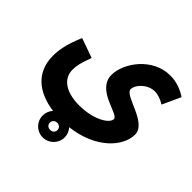

<svg xmlns="http://www.w3.org/2000/svg" viewBox="-221 -883 1273 1273"><g transform="rotate(45 416.0 -246.5)"><path d="M463 95C463 68 453 44 436 26C660 0 780 -137 780 -248C780 -361 546 -382 546 -441C546 -482 602 -544 671 -544C699 -544 735 -531 763 -513L822 -642C783 -668 731 -691 669 -691C503 -691 389 -530 389 -418C389 -276 608 -267 608 -222C608 -181 517 -123 380 -123C248 -123 182 -181 182 -259C182 -300 191 -334 217 -404L79 -453C33 -345 25 -282 25 -232C25 -78 132 5 284 25C267 44 257 68 257 95C257 152 302 198 360 198C417 198 463 152 463 95ZM359 128C340 128 324 115 324 95C324 75 340 61 359 61C379 61 395 74 395 95C395 115 379 128 359 128Z"/></g></svg>

Font: Noto Sans Arabic UI Extra
Style: Regular
Weight: 800
Designer: Nadine Chahine - Monotype Design Team
Foundry: Monotype Imaging Inc.
Version: Version 1.900